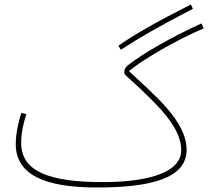

<svg xmlns="http://www.w3.org/2000/svg" viewBox="-20 -812 925 853"><path d="M517 -591C590 -639 690 -697 837 -773L828 -792C679 -717 576 -658 506 -609ZM410 21C648 21 809 -19 809 -146C809 -275 665 -390 553 -496C611 -545 752 -629 885 -686L875 -708C737 -645 611 -572 547 -521C538 -513 532 -506 532 -488C532 -476 564 -461 672 -350C740 -280 785 -212 785 -145C785 -34 606 -3 436 -3C204 -3 74 -48 74 -177C74 -225 85 -266 97 -305L75 -311C61 -269 50 -215 50 -172C50 -36 178 21 410 21Z"/></svg>

Font: Noto Sans Arabic UI Th
Style: Regular
Weight: 100
Designer: Monotype Design Team, Nadine Chahine and Nizar Qandah
Foundry: Monotype Imaging Inc.
Version: Version 2.010